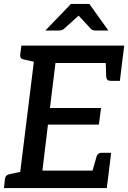

<svg xmlns="http://www.w3.org/2000/svg" viewBox="-20 -949 647 969"><path d="M72 0 161 -719H607L596 -631H260L232 -404H490L479 -320H222L194 -88H530L519 0ZM440 -63 467 -158Q470 -168 476.5 -173Q483 -178 493 -178H541L530 -88ZM513 -656 596 -631 585 -541H538Q528 -541 522.5 -546Q517 -551 516 -561ZM189 -719 167 -634 99 -649Q89 -651 85 -657Q81 -663 82 -673L88 -719ZM0 0 5 -46Q6 -56 12 -62Q18 -68 28 -70L99 -85L101 0ZM209 -795 338 -929H431L527 -795H461Q448 -795 440 -802L377 -870L301 -802Q297 -799 291 -797Q285 -795 278 -795Z"/></svg>

Font: Aleo Medium
Style: Italic
Weight: 500
Italic angle: -7°
Designer: Alessio Laiso
Foundry: Alessio Laiso
Version: Version 2.001;gftools[0.9.29]